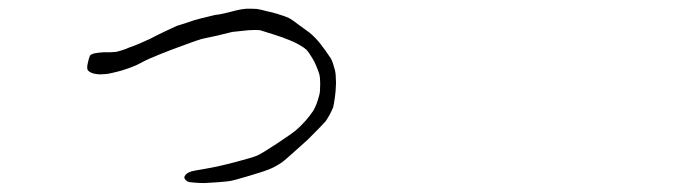

<svg xmlns="http://www.w3.org/2000/svg" viewBox="-20 -405 1540 433"><path d="M713.9 -291Q724.6 -275.4 726.6 -272.5Q731.4 -262.7 734.4 -250Q737.3 -241.2 737.3 -228.5Q738.3 -218.8 737.3 -208Q737.3 -202.1 735.4 -186.5Q732.4 -166 731.4 -163.1Q723.6 -144.5 713.9 -130.9Q706.1 -122.1 673.8 -89.8Q668 -85 635.7 -55.7Q619.1 -41 616.2 -39.1Q598.6 -27.3 585 -22.5Q573.2 -17.6 533.2 -5.9Q503.9 2.9 494.1 3.9Q478.5 5.9 441.4 7.8Q428.7 7.8 418 6.8Q404.3 5.9 402.3 3.9Q393.6 -2 396.5 -7.8Q399.4 -14.6 412.1 -18.6Q414.1 -19.5 443.4 -24.4Q459 -27.3 468.8 -29.3Q499 -36.1 512.7 -40Q549.8 -49.8 560.1 -54.2Q570.3 -58.6 605 -81.5Q639.6 -104.5 647.5 -111.3Q670.9 -131.8 686.5 -155.3Q694.3 -168 700.2 -191.4Q702.1 -197.3 702.1 -215.8Q702.1 -229.5 700.2 -237.3Q698.2 -244.1 693.4 -255.9Q689.5 -265.6 684.6 -273.4Q675.8 -288.1 670.9 -293Q667 -296.9 655.3 -303.7Q643.6 -310.5 632.8 -314.5Q619.1 -320.3 597.7 -327.1Q570.3 -335.9 566.4 -336.9Q557.6 -337.9 541 -336.9Q520.5 -335 503.9 -333Q499 -332 467.8 -324.2Q429.7 -316.4 429.7 -315.4Q421.9 -313.5 367.2 -293Q338.9 -282.2 316.4 -272.5Q309.6 -269.5 289.1 -258.8Q283.2 -255.9 269.5 -251Q252.9 -245.1 244.1 -243.2Q232.4 -240.2 221.7 -238.3Q210.9 -237.3 204.1 -237.3Q191.4 -238.3 185.5 -241.2Q176.8 -245.1 176.8 -251Q175.8 -255.9 180.7 -273.4Q182.6 -280.3 184.6 -281.2Q188.5 -284.2 196.3 -285.2Q199.2 -286.1 212.9 -287.1Q221.7 -287.1 228.5 -287.1Q238.3 -288.1 242.2 -288.1Q258.8 -292 271.5 -297.9Q289.1 -303.7 318.4 -317.4Q325.2 -321.3 351.6 -334Q374 -344.7 378.9 -346.7Q379.9 -346.7 397.5 -352.5Q407.2 -355.5 418 -359.4Q435.5 -364.3 440.4 -365.2Q440.4 -365.2 463.9 -371.1Q474.6 -372.1 488.8 -375.5Q502.9 -378.9 513.7 -381.8Q526.4 -384.8 535.6 -385.3Q544.9 -385.7 559.6 -384.8Q566.4 -383.8 581.1 -379.9Q594.7 -377 604.5 -374Q626 -367.2 629.9 -365.2Q639.6 -360.4 654.3 -348.6Q658.2 -345.7 671.9 -335.9Q684.6 -327.1 697.3 -312.5Q700.2 -309.6 713.9 -291Z"/></svg>

Font: ToneOZ-Zhuyin-Tsuipita-TC
Style: Regular
Weight: 400
Designer: ÂÆ£ÂøóÂáåJeffrey Xuan(jeffreyx@gmail.com, ToneOZ.com) ÈòøÂù§(cjkFonts)
Foundry: ToneOZ
Version: Version 0.240710